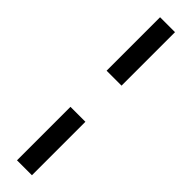

<svg xmlns="http://www.w3.org/2000/svg" viewBox="-260 -699 688 688"><g transform="rotate(45 84.0 -354.5)"><path d="M46.4 8.3V-262.7H122.1V8.3ZM46.4 -445.8V-716.8H122.1V-445.8Z"/></g></svg>

Font: Alte DIN 1451 Mittelschrift
Style: Regular
Weight: 400
Designer: Peter Wiegel
Foundry: Peter Wiegel
Version: Version 1.002 September 20, 2019